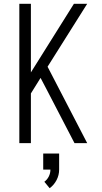

<svg xmlns="http://www.w3.org/2000/svg" viewBox="-20 -755 540 1013"><path d="M82 0V-735H143V-373L370 -735H440L231 -403L440 0H373L224 -287L194 -344L143 -262V0ZM242 238 214 204Q229 193 237.5 176Q246 159 246 140H208V55H292V140Q292 169 278.5 195Q265 221 242 238Z"/></svg>

Font: Iosevka SS04 Light
Style: Regular
Weight: 300
Monospace: yes
Designer: Belleve Invis
Foundry: Belleve Invis
Version: Version 19.0.0; ttfautohint (v1.8.4)